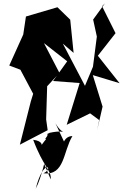

<svg xmlns="http://www.w3.org/2000/svg" viewBox="-20 -772 730 1140"><path d="M557 0 589 -139 531 -326 690 -278 561 -441 666 -575 586 -735 603 -752 533 -656 555 -555 532 -376 438 -151 501 -231 353 -513 417 -458 397 -655 321 -729 134 -674 118 -567 35 -383 101 -358 177 -215 163 -170 98 87 263 1 254 -63 260 -260 333 -339 241 -516 379 -408 295 -291 453 -279 376 -31 515 -99 569 -59ZM242 201C256 139 228 283 192 348C239 163 304 226 238 257C365 272 354 128 410 36C352 35 340 120 373 96L309 -40C361 48 393 -10 273 17L249 52C334 113 253 -37 262 44C153 172 297 73 177 58C237 219 287 240 281 293Z"/></svg>

Font: Asimov Silicon
Style: Regular
Weight: 400
Designer: Google
Version: Version 2.000980; 2014